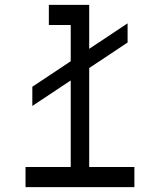

<svg xmlns="http://www.w3.org/2000/svg" viewBox="-20 -770 658 790"><path d="M347 -83H533V0H85V-83H271V-439L113 -334V-413L271 -518V-667H181V-750H347V-569L505 -674V-595L347 -490Z"/></svg>

Font: Hermit Light
Style: Regular
Weight: 300
Designer: Pablo Caro
Version: Version 2.000;PS 002.000;hotconv 1.0.88;makeotf.lib2.5.64775